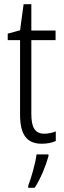

<svg xmlns="http://www.w3.org/2000/svg" viewBox="-20 -678 306 919"><path d="M192 -38C146 -38 130 -70 130 -133V-486H246V-532H130V-658H93L76 -533L17 -517V-486H76V-130C76 -35 107 10 180 10C207 10 229 5 247 -3V-49C233 -43 212 -38 192 -38ZM212 70V61H155C150 102 129 176 115 211V221H146C174 178 199 117 212 70Z"/></svg>

Font: Noto Sans Kannada Condensed Light
Style: Regular
Weight: 300
Width: 3
Designer: Jelle Bosma - Monotype Design Team
Foundry: Monotype Imaging Inc.
Version: Version 2.005